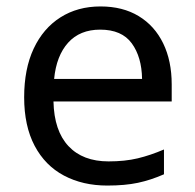

<svg xmlns="http://www.w3.org/2000/svg" viewBox="-20 -566 604 596"><path d="M292 -546Q361 -546 410.5 -516Q460 -486 486.5 -431.5Q513 -377 513 -304V-251H146Q148 -160 192.5 -112.5Q237 -65 317 -65Q368 -65 407.5 -74.5Q447 -84 489 -102V-25Q448 -7 408 1.5Q368 10 313 10Q237 10 178.5 -21Q120 -52 87.5 -113.5Q55 -175 55 -264Q55 -352 84.5 -415Q114 -478 167.5 -512Q221 -546 292 -546ZM291 -474Q228 -474 191.5 -433.5Q155 -393 148 -321H421Q420 -389 389 -431.5Q358 -474 291 -474Z"/></svg>

Font: RS Noto Sans
Style: Regular
Weight: 400
Designer: Monotype Design Team
Foundry: Monotype Imaging Inc.
Version: Version 3.10